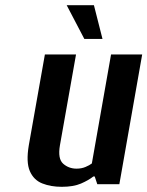

<svg xmlns="http://www.w3.org/2000/svg" viewBox="-20 -710 568 740"><path d="M218 10Q176 10 143 -3Q110 -16 95 -50.5Q80 -85 91 -150L153 -500H273L211 -150Q202 -98 223.5 -79Q245 -60 275 -60Q294 -60 309.5 -66.5Q325 -73 334 -80L408 -500H528L440 0H355L345 -30H340Q321 -15 292 -2.5Q263 10 218 10ZM305 -560 237 -690H342L375 -560Z"/></svg>

Font: Cuprum
Style: Bold Italic
Weight: 700
Italic angle: -10°
Designer: Jovanny Lemonad
Foundry: Jovanny Lemonad
Version: Version 3.000